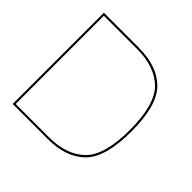

<svg xmlns="http://www.w3.org/2000/svg" viewBox="-169 -840 1005 1005"><g transform="rotate(45 333.0 -337.5)"><path d="M54.5 0V-675H313.5Q450.5 -675 523.2 -602Q596 -529 596 -337.8Q596 -146.5 523 -73.2Q450 0 313.5 0ZM65.5 -11H311Q443 -11 513.8 -81Q584.5 -151 584.5 -337.5Q584.5 -524.5 513.8 -594.2Q443 -664 311 -664H65.5Z"/></g></svg>

Font: Anybody ExtraExpanded Thin
Style: Regular
Weight: 100
Width: 8
Designer: Tyler Finck
Foundry: Etcetera Type Company
Version: Version 1.010; ttfautohint (v1.8.3) -l 8 -r 50 -G 200 -x 14 